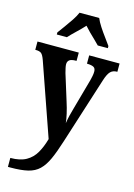

<svg xmlns="http://www.w3.org/2000/svg" viewBox="-145 -839 794 1141"><g transform="rotate(15 252.5 -268.5)"><path d="M23 174Q83 174 120 153Q157 132 178.5 94.5Q200 57 214 7L59 -437Q48 -468 37 -476.5Q26 -485 4 -485H0V-536H254V-485H250Q222 -485 210.5 -476Q199 -467 199 -450Q199 -440 202 -427Q205 -414 209 -398L259 -237Q271 -200 278.5 -166.5Q286 -133 288 -111Q292 -136 297.5 -159.5Q303 -183 310 -206L363 -396Q366 -407 369 -422.5Q372 -438 372 -450Q372 -470 360 -477Q348 -484 322 -485H318V-536H505V-485H502Q478 -485 463 -470Q448 -455 435 -414L304 -3Q282 67 261.5 112Q241 157 214 183Q187 209 145.5 219Q104 229 38 229H23ZM100 -619Q114 -638 133 -664Q152 -690 170 -717Q188 -744 197 -766H318Q327 -744 344.5 -717Q362 -690 381.5 -664Q401 -638 414 -619V-606H352Q341 -618 323.5 -634.5Q306 -651 288 -669Q270 -687 257 -702Q236 -679 208 -652.5Q180 -626 162 -606H100Z"/></g></svg>

Font: Noto Serif Lao Condensed
Style: Bold
Weight: 700
Width: 3
Designer: Monotype Design Team
Foundry: Monotype Imaging Inc.
Version: Version 2.003; ttfautohint (v1.8.4.7-5d5b)